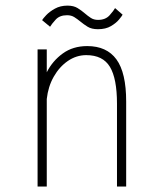

<svg xmlns="http://www.w3.org/2000/svg" viewBox="-20 -680 590 700"><path d="M117 0V-500H150.5V-416.5Q171.5 -458 208.8 -485Q246 -512 298 -512Q369 -512 404.5 -463.5Q440 -415 440 -309.5V0H406.5V-302Q406.5 -393.5 380.8 -436.2Q355 -479 294.5 -479Q258.5 -479 227.5 -457.8Q196.5 -436.5 176 -400.5Q155.5 -364.5 150.5 -319V0ZM337 -573.5Q314 -573.5 299.5 -582.5Q285 -591.5 273 -601.5Q262 -610.5 251 -617.5Q240 -624.5 224.5 -624.5Q197.5 -624.5 183 -608.5Q168.5 -592.5 162.5 -582.5L133.5 -606.5Q136.5 -612 148.5 -624.8Q160.5 -637.5 180.2 -648.5Q200 -659.5 226 -659.5Q248.5 -659.5 263 -650.5Q277.5 -641.5 289 -631.5Q300 -622 311 -614.8Q322 -607.5 337.5 -607.5Q364.5 -607.5 379.5 -624.2Q394.5 -641 399.5 -650.5L427 -626.5Q424.5 -621.5 414 -608.8Q403.5 -596 384.5 -584.8Q365.5 -573.5 337 -573.5Z"/></svg>

Font: Trispace SemiCondensed Thin
Style: Regular
Weight: 100
Width: 4
Designer: Tyler Finck
Foundry: Etcetera Type Company
Version: Version 1.210; ttfautohint (v1.8.3)